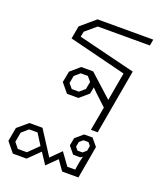

<svg xmlns="http://www.w3.org/2000/svg" viewBox="-201 -655 857 1010"><g transform="rotate(20 227.0 -150.0)"><path d="M359 -133 293 -195 273 -215 266 -178 216 -135H152L110 -186L122 -248L174 -293H241L367 -179L395 -337L75 -417L88 -489L169 -558H481L475 -523H183L123 -472L117 -442L437 -363L373 0H335ZM207 -167 237 -193 245 -235 223 -261H183L153 -235L145 -193L167 -167ZM-53 203 -39 126 19 77H92L179 212L235 156L285 225H329L336 181L344 147L332 155H292L259 115L267 72L310 35H357L391 76L359 258H268L229 203L173 258L132 196L69 258H-8ZM334 127 354 110 359 82 345 65H317L297 82L292 110L306 127ZM59 226 115 171 76 109H29L-7 140L-17 195L8 226Z"/></g></svg>

Font: Chakra Petch ExtraLight
Style: Italic
Weight: 275
Italic angle: -10°
Designer: Katatrad Aksorn Co.,Ltd.
Foundry: Cadson Demak Co.,Ltd.
Version: Version 1.000; ttfautohint (v1.6)